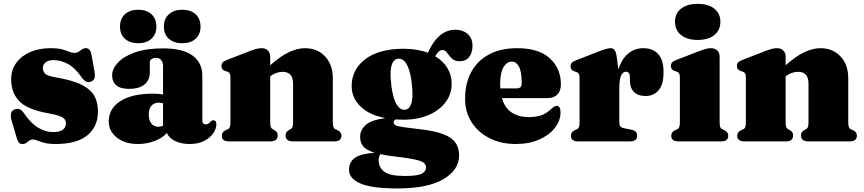

<svg xmlns="http://www.w3.org/2000/svg" viewBox="-20 -754 4609 1024"><path d="M266.5 -433.5Q237 -433.5 222.8 -421Q208.5 -408.5 208.5 -391Q208.5 -375.5 219.2 -362.5Q230 -349.5 277 -341.5Q370 -326 418.5 -300.2Q467 -274.5 484.8 -239.5Q502.5 -204.5 502.5 -160Q502.5 -78.5 445.8 -32.2Q389 14 278 14Q240 14 217.2 8Q194.5 2 180.8 -4Q167 -10 156 -10Q144 -10 136 -4Q128 2 120 8Q112 14 99.5 14Q87 14 80.8 6.8Q74.5 -0.5 69 -19L43 -107.5Q27.5 -159 57.5 -170.5Q73.5 -176.5 85.5 -171Q97.5 -165.5 108.5 -149Q176 -49.5 264.5 -49.5Q298 -49.5 314.8 -62Q331.5 -74.5 331.5 -95.5Q331.5 -108.5 324.8 -118Q318 -127.5 297.2 -135.2Q276.5 -143 234.5 -150.5Q125.5 -170 82.5 -214.8Q39.5 -259.5 39.5 -331Q39.5 -381.5 66.8 -418.8Q94 -456 141.2 -476.5Q188.5 -497 249 -497Q288.5 -497 311.2 -490.8Q334 -484.5 348.2 -478.2Q362.5 -472 376.5 -472Q390 -472 399.2 -478.2Q408.5 -484.5 417.5 -490.8Q426.5 -497 438.5 -497Q449.5 -497 457 -489Q464.5 -481 468 -461.5L483.5 -376Q488 -350.5 484.2 -337.8Q480.5 -325 466 -319Q450.5 -312.5 438.5 -319.2Q426.5 -326 414 -343.5Q379 -394 340.8 -413.8Q302.5 -433.5 266.5 -433.5Z M560 -106.5Q560 -175 622 -214.8Q684 -254.5 796 -254.5Q826.5 -254.5 849.5 -250V-403.5Q849.5 -422.5 839.2 -434Q829 -445.5 811.5 -445.5Q798.5 -445.5 788.8 -439.2Q779 -433 779 -422.5V-368Q779 -326 750.2 -303Q721.5 -280 668 -280Q622.5 -280 600.2 -299.2Q578 -318.5 578 -353Q578 -386 608 -419Q638 -452 698.2 -474Q758.5 -496 850 -496Q956 -496 1007.5 -457.2Q1059 -418.5 1059 -351.5V-112.5Q1059 -90.5 1078.5 -90.5Q1087 -90.5 1092.2 -95Q1097.5 -99.5 1102 -104Q1105.5 -107.5 1109.2 -110Q1113 -112.5 1118 -112.5Q1134 -112.5 1134 -90.5Q1134 -68.5 1118 -44.2Q1102 -20 1070.2 -3Q1038.5 14 991.5 14Q946 14 913.5 -2.2Q881 -18.5 870 -44.5Q844 -16.5 802.5 -1.2Q761 14 715.5 14Q645.5 14 602.8 -20.5Q560 -55 560 -106.5ZM773.5 -143.5Q773.5 -111.5 787.5 -94.8Q801.5 -78 824.5 -78Q837 -78 849.5 -83.5V-203Q839 -206.5 826.5 -206.5Q802 -206.5 787.8 -190.2Q773.5 -174 773.5 -143.5ZM717 -523.5Q672.5 -523.5 646.2 -547.2Q620 -571 620 -612Q620 -654 646.2 -678Q672.5 -702 717 -702Q762 -702 788 -678Q814 -654 814 -612Q814 -571.5 788 -547.5Q762 -523.5 717 -523.5ZM951.5 -523.5Q907 -523.5 880.5 -547.2Q854 -571 854 -612Q854 -653.5 880.5 -677.8Q907 -702 951.5 -702Q997.5 -702 1023.5 -678Q1049.5 -654 1049.5 -612Q1049.5 -571.5 1023.5 -547.5Q997.5 -523.5 951.5 -523.5Z M1421 -452V-406Q1478.5 -456.5 1523.2 -476.8Q1568 -497 1606 -497Q1673 -497 1714 -452.8Q1755 -408.5 1755 -337V-105Q1755 -85 1758 -76.8Q1761 -68.5 1768.5 -65L1779.5 -60Q1801 -50.5 1801 -30Q1801 0 1763 0H1541.5Q1503 0 1503 -32Q1503 -50 1519.5 -59.5L1529.5 -65Q1537 -69 1540 -77Q1543 -85 1543 -105V-307Q1543 -371 1487 -371Q1470.5 -371 1452.5 -364.5Q1434.5 -358 1421 -346V-105Q1421 -85 1424 -77Q1427 -69 1434.5 -65L1444.5 -59.5Q1461 -50 1461 -32Q1461 0 1422.5 0H1201Q1163 0 1163 -30Q1163 -50.5 1184.5 -60L1195.5 -65Q1203 -68.5 1206 -76.8Q1209 -85 1209 -105V-340Q1209 -356 1204.8 -362.8Q1200.5 -369.5 1192 -372L1181 -375.5Q1161 -382 1161 -402Q1161 -414 1167.5 -421Q1174 -428 1192 -435L1303 -478Q1328.5 -488 1344.2 -492.5Q1360 -497 1375 -497Q1397.5 -497 1409.2 -484.2Q1421 -471.5 1421 -452Z M2209.5 -66Q2328 -53.5 2378.2 -21.8Q2428.5 10 2428.5 75Q2428.5 152 2344.8 201.5Q2261 251 2100.5 251Q1964 251 1902.8 224.8Q1841.5 198.5 1841.5 152Q1841.5 110 1872.5 88Q1903.5 66 1978 60.5Q1933 46.5 1916.8 26Q1900.5 5.5 1900.5 -24.5Q1900.5 -59.5 1930 -87Q1959.5 -114.5 2036 -124Q1948 -141 1901.8 -187Q1855.5 -233 1855.5 -294.5Q1855.5 -384 1929 -439Q2002.5 -494 2132.5 -494Q2170 -494 2202.5 -488.5Q2235 -483 2262 -472.5Q2288.5 -532 2325.2 -563.8Q2362 -595.5 2409.5 -595.5Q2448 -595.5 2474 -573Q2500 -550.5 2500 -509.5Q2500 -472.5 2482.2 -450Q2464.5 -427.5 2432 -427.5Q2410 -427.5 2397.2 -436.5Q2384.5 -445.5 2376.2 -457.2Q2368 -469 2360 -478Q2352 -487 2339 -487Q2318.5 -487 2301.5 -453.5Q2345 -427.5 2367 -389.5Q2389 -351.5 2389 -309Q2389 -252 2356.2 -208.5Q2323.5 -165 2265 -140.2Q2206.5 -115.5 2129.5 -115.5Q2109 -115.5 2090 -117Q2079.5 -110.5 2079.5 -100.5Q2079.5 -91.5 2090 -86Q2100.5 -80.5 2128.5 -76.2Q2156.5 -72 2209.5 -66ZM2105 -441Q2080 -440 2070 -410.2Q2060 -380.5 2064 -331Q2069.5 -251.5 2089 -209.5Q2108.5 -167.5 2137.5 -168.5Q2187 -170.5 2178.5 -283.5Q2173.5 -356.5 2155 -399.2Q2136.5 -442 2105 -441ZM1999.5 99.5Q1999.5 139 2029.5 161.8Q2059.5 184.5 2138 184.5Q2206 184.5 2229 172.8Q2252 161 2252 137.5Q2252 114 2217.2 103Q2182.5 92 2089.5 81Q2041.5 75.5 2008 68Q2005 73 2002.2 81.5Q1999.5 90 1999.5 99.5Z M2971.5 -304Q2971.5 -269 2952.5 -249.8Q2933.5 -230.5 2898 -230.5H2657Q2672 -178.5 2709 -154Q2746 -129.5 2800.5 -129.5Q2833.5 -129.5 2860.5 -137Q2887.5 -144.5 2913.5 -167.5Q2928 -180.5 2935.5 -185Q2943 -189.5 2950 -189.5Q2960 -189.5 2964.8 -179.5Q2969.5 -169.5 2969.5 -155Q2969.5 -110.5 2939.2 -71.8Q2909 -33 2855.2 -9.5Q2801.5 14 2730 14Q2653.5 14 2592.5 -16.2Q2531.5 -46.5 2496 -100.8Q2460.5 -155 2460.5 -227.5Q2460.5 -309 2493 -369.5Q2525.5 -430 2587.8 -463.5Q2650 -497 2738 -497Q2854.5 -497 2913 -442.5Q2971.5 -388 2971.5 -304ZM2647.5 -305Q2647.5 -293.5 2648 -282.5H2735Q2762.5 -282.5 2762.5 -308.5Q2762.5 -371.5 2748 -398.5Q2733.5 -425.5 2709.5 -425.5Q2683.5 -425.5 2665.5 -396Q2647.5 -366.5 2647.5 -305Z M3269 -452 3278 -383.5Q3296 -441 3331.2 -469Q3366.5 -497 3409.5 -497Q3462.5 -497 3490.8 -465.2Q3519 -433.5 3519 -369.5Q3519 -304 3492.8 -273Q3466.5 -242 3424.5 -242Q3382 -242 3360.8 -263.8Q3339.5 -285.5 3339.5 -324V-345Q3338.5 -371.5 3317.5 -371.5Q3302.5 -371.5 3292.8 -351.5Q3283 -331.5 3283 -281V-105Q3283 -87.5 3288 -80.2Q3293 -73 3311 -69.5L3349 -62Q3378 -56 3378 -30.5Q3378 0 3339.5 0H3063Q3025 0 3025 -30Q3025 -50.5 3046.5 -60L3057.5 -65Q3065 -68.5 3068 -76.8Q3071 -85 3071 -105V-338Q3071 -354 3066.8 -360.8Q3062.5 -367.5 3054 -370L3043 -373.5Q3023 -380 3023 -400Q3023 -412 3029.8 -419.2Q3036.5 -426.5 3054 -433L3161.5 -475Q3197 -489 3212.5 -493Q3228 -497 3236.5 -497Q3250.5 -497 3258 -486.8Q3265.5 -476.5 3269 -452Z M3701 -541Q3645 -541 3612.5 -567Q3580 -593 3580 -638Q3580 -682.5 3612.5 -708Q3645 -733.5 3701 -733.5Q3757 -733.5 3789.5 -708Q3822 -682.5 3822 -638Q3822 -593 3789.5 -567Q3757 -541 3701 -541ZM3818 -452V-105Q3818 -85 3821 -76.8Q3824 -68.5 3831.5 -65L3842.5 -60Q3864 -50.5 3864 -30Q3864 0 3826 0H3598Q3560 0 3560 -30Q3560 -50.5 3581.5 -60L3592.5 -65Q3600 -68.5 3603 -76.8Q3606 -85 3606 -105V-340Q3606 -356 3601.8 -362.8Q3597.5 -369.5 3589 -372L3578 -375.5Q3558 -382 3558 -402Q3558 -414 3564.5 -421Q3571 -428 3589 -435L3700 -478Q3727 -488.5 3742.5 -492.8Q3758 -497 3770 -497Q3794 -497 3806 -484.2Q3818 -471.5 3818 -452Z M4170 -452V-406Q4227.5 -456.5 4272.2 -476.8Q4317 -497 4355 -497Q4422 -497 4463 -452.8Q4504 -408.5 4504 -337V-105Q4504 -85 4507 -76.8Q4510 -68.5 4517.5 -65L4528.5 -60Q4550 -50.5 4550 -30Q4550 0 4512 0H4290.5Q4252 0 4252 -32Q4252 -50 4268.5 -59.5L4278.5 -65Q4286 -69 4289 -77Q4292 -85 4292 -105V-307Q4292 -371 4236 -371Q4219.5 -371 4201.5 -364.5Q4183.5 -358 4170 -346V-105Q4170 -85 4173 -77Q4176 -69 4183.5 -65L4193.5 -59.5Q4210 -50 4210 -32Q4210 0 4171.5 0H3950Q3912 0 3912 -30Q3912 -50.5 3933.5 -60L3944.5 -65Q3952 -68.5 3955 -76.8Q3958 -85 3958 -105V-340Q3958 -356 3953.8 -362.8Q3949.5 -369.5 3941 -372L3930 -375.5Q3910 -382 3910 -402Q3910 -414 3916.5 -421Q3923 -428 3941 -435L4052 -478Q4077.5 -488 4093.2 -492.5Q4109 -497 4124 -497Q4146.5 -497 4158.2 -484.2Q4170 -471.5 4170 -452Z"/></svg>

Font: Fraunces 9pt S000 Black
Style: Regular
Weight: 900
Version: Version 1.000; ttfautohint (v1.8.3)